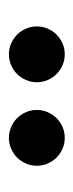

<svg xmlns="http://www.w3.org/2000/svg" viewBox="116 -869 168 440"><g transform="rotate(90 200.0 -649.0)"><path d="M40.5 -649.4Q40.5 -662.6 45.7 -674.3Q50.8 -686 59.3 -694.6Q67.9 -703.1 79.6 -708.3Q91.3 -713.4 104.5 -713.4Q117.7 -713.4 129.4 -708.3Q141.1 -703.1 149.7 -694.6Q158.2 -686 163.3 -674.3Q168.5 -662.6 168.5 -649.4Q168.5 -636.2 163.3 -624.5Q158.2 -612.8 149.7 -604.2Q141.1 -595.7 129.4 -590.6Q117.7 -585.4 104.5 -585.4Q91.3 -585.4 79.6 -590.6Q67.9 -595.7 59.3 -604.2Q50.8 -612.8 45.7 -624.5Q40.5 -636.2 40.5 -649.4ZM231.9 -649.4Q231.9 -662.6 237.1 -674.3Q242.2 -686 250.7 -694.6Q259.3 -703.1 271 -708.3Q282.7 -713.4 295.9 -713.4Q309.1 -713.4 320.8 -708.3Q332.5 -703.1 341.1 -694.6Q349.6 -686 354.7 -674.3Q359.9 -662.6 359.9 -649.4Q359.9 -636.2 354.7 -624.5Q349.6 -612.8 341.1 -604.2Q332.5 -595.7 320.8 -590.6Q309.1 -585.4 295.9 -585.4Q282.7 -585.4 271 -590.6Q259.3 -595.7 250.7 -604.2Q242.2 -612.8 237.1 -624.5Q231.9 -636.2 231.9 -649.4Z"/></g></svg>

Font: Fascinate
Style: Regular
Weight: 900
Designer: Astigmatic (AOETI)
Foundry: Astigmatic (AOETI)
Version: Version 1.000